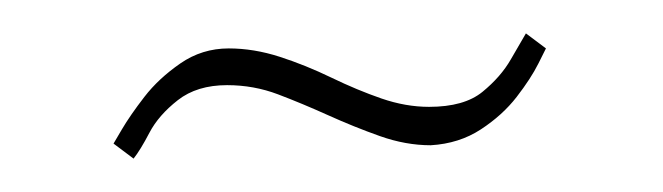

<svg xmlns="http://www.w3.org/2000/svg" viewBox="-20 -578 397 115"><path d="M48 -492Q48 -492 53 -500.5Q58 -509 66.5 -520Q75 -531 88 -540Q101 -549 117 -549Q132 -549 147.5 -544Q163 -539 178.5 -531.5Q194 -524 208.5 -519Q223 -514 237 -514Q258 -514 269 -523Q280 -532 286 -542.5Q292 -553 295 -558L307 -549Q307 -549 302.5 -540Q298 -531 289.5 -520Q281 -509 268 -500.5Q255 -492 238 -491Q223 -491 207.5 -496.5Q192 -502 176.5 -509Q161 -516 146.5 -521.5Q132 -527 116 -527Q98 -527 86.5 -518Q75 -509 69.5 -498.5Q64 -488 60 -483Z"/></svg>

Font: Genos Thin ExtraLight
Style: Regular
Weight: 250
Version: Version 1.010